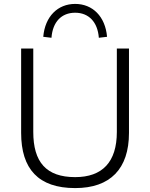

<svg xmlns="http://www.w3.org/2000/svg" viewBox="-20 -953 766 981"><path d="M364 8C543 8 639 -90 639 -274V-705H577V-279C577 -125 503 -48 364 -48C216 -48 150 -125 150 -279V-705H88V-274C88 -90 176 8 364 8ZM201 -765 243 -760C249 -841 294 -888 364 -888C433 -888 479 -841 485 -760L527 -765C518 -869 453 -933 364 -933C275 -933 210 -869 201 -765Z"/></svg>

Font: Poppy and Pepper Light
Style: Regular
Weight: 300
Designer: Thy Ha
Foundry: Thy Ha
Version: Version 0.001;Glyphs 3.2 (3227)